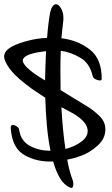

<svg xmlns="http://www.w3.org/2000/svg" viewBox="-21 -911 543 930"><path d="M221.7 -849.6Q225.6 -868.2 232.4 -877.9Q238.3 -887.7 245.1 -889.6Q248 -890.6 250 -890.6Q263.7 -890.6 276.4 -867.2Q291 -838.9 284.2 -797.9Q282.2 -782.2 280.3 -763.7Q278.3 -746.1 276.4 -725.6Q354.5 -716.8 413.1 -671.9Q471.7 -627 471.7 -530.3Q471.7 -516.6 451.2 -523.4Q430.7 -529.3 427.7 -543Q414.1 -604.5 367.2 -631.8Q320.3 -659.2 273.4 -665Q271.5 -621.1 271.5 -573.2Q271.5 -524.4 272.5 -474.6Q320.3 -445.3 353.5 -424.8Q387.7 -404.3 395.5 -399.4Q425.8 -381.8 456.1 -353.5Q487.3 -326.2 489.3 -289.1Q489.3 -286.1 489.3 -283.2Q489.3 -239.3 451.2 -205.1Q411.1 -169.9 371.1 -156.2Q355.5 -150.4 338.9 -145.5Q321.3 -141.6 304.7 -137.7Q309.6 -108.4 316.4 -84Q323.2 -59.6 330.1 -41Q335 -30.3 334 -13.7Q333 -1 324.2 -1Q321.3 -1 317.4 -2.9Q290 -14.6 269.5 -47.9Q250 -81.1 236.3 -128.9Q159.2 -125 98.6 -159.2Q38.1 -192.4 31.2 -288.1Q29.3 -312.5 50.8 -303.7Q72.3 -294.9 72.3 -279.3Q81.1 -226.6 126 -203.1Q169.9 -180.7 223.6 -180.7Q211.9 -237.3 206.1 -303.7Q200.2 -369.1 198.2 -437.5Q167 -458 133.8 -480.5Q101.6 -503.9 74.2 -527.3Q22.5 -572.3 3.9 -616.2Q-1 -627 -1 -636.7Q-1 -666 39.1 -686.5Q71.3 -703.1 115.2 -713.9Q159.2 -725.6 207 -727.5Q210 -766.6 213.9 -797.9Q217.8 -829.1 221.7 -849.6ZM162.1 -543Q170.9 -538.1 179.7 -532.2Q188.5 -526.4 197.3 -521.5Q198.2 -558.6 199.2 -594.7Q200.2 -629.9 202.1 -663.1Q108.4 -653.3 91.8 -627Q76.2 -600.6 162.1 -543ZM295.9 -189.5Q345.7 -202.1 378.9 -229.5Q411.1 -256.8 401.4 -292Q396.5 -310.5 376 -330.1Q355.5 -350.6 315.4 -371.1Q310.5 -373 300.8 -378.9Q290 -383.8 276.4 -391.6Q279.3 -337.9 284.2 -286.1Q289.1 -235.4 295.9 -189.5Z"/></svg>

Font: Mrs Husband
Style: Regular
Weight: 400
Version: Version 1.0